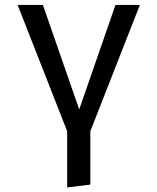

<svg xmlns="http://www.w3.org/2000/svg" viewBox="-20 -561 655 799"><path d="M259.5 219V-14.9L53.3 -540.5H158.5L309.7 -105.6L460.5 -540.5H562.1L355.9 -14.9V207.2Z"/></svg>

Font: Fira Code Retina
Style: Regular
Weight: 450
Monospace: yes
Designer: Carrois Corporate, Edenspiekermann AG, Nikita Prokopov
Foundry: Carrois Corporate, Edenspiekermann AG, Nikita Prokopov
Version: Version 6.002